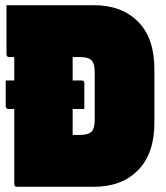

<svg xmlns="http://www.w3.org/2000/svg" viewBox="-20 -720 640 740"><path d="M2 -410H35V-500H16Q5 -500 5 -511V-700H341Q449 -700 512 -636.5Q575 -573 575 -454V-246Q575 -128 512 -64Q449 0 341 0H46Q35 0 35 -11V-300H13Q2 -300 2 -311ZM260 -200H289Q320 -200 332.5 -212.5Q345 -225 345 -256V-444Q345 -476 332 -488Q320 -500 289 -500H260V-410H294Q305 -410 305 -399V-300H260Z"/></svg>

Font: Recursive Mn Lnr St XBk
Style: Regular
Weight: 1000
Monospace: yes
Version: Version 1.079;hotconv 1.0.112;makeotfexe 2.5.65598; ttfautoh